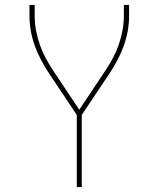

<svg xmlns="http://www.w3.org/2000/svg" viewBox="-20 -755 640 775"><path d="M290 0V-291L177 -460Q160 -486 145.5 -513.5Q131 -541 120.5 -570Q110 -599 104.5 -629.5Q99 -660 99 -691V-735H120V-691Q120 -661 125.5 -632Q131 -603 140.5 -575.5Q150 -548 164 -521.5Q178 -495 194 -471L300 -312L406 -471Q422 -495 436 -521.5Q450 -548 459.5 -575.5Q469 -603 474.5 -632Q480 -661 480 -691V-735H501V-691Q501 -660 495.5 -629.5Q490 -599 479.5 -570Q469 -541 454.5 -513.5Q440 -486 423 -460L310 -291V0Z"/></svg>

Font: Iosevka Curly Thin Extended
Style: Regular
Weight: 100
Width: 7
Monospace: yes
Designer: Belleve Invis
Foundry: Belleve Invis
Version: Version 11.1.0; ttfautohint (v1.8.3)